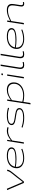

<svg xmlns="http://www.w3.org/2000/svg" viewBox="2542 -3322 990 6115"><g transform="rotate(-90 3037.5 -265.0)"><path d="M314 0H269L40 -535L83 -541L298 -36Q384 -149 444 -224Q504 -299 543 -347.5Q582 -396 604 -427Q626 -458 635.5 -481.5Q645 -505 648 -532H691Q689 -503 679 -478Q669 -453 645.5 -420Q622 -387 580.5 -335Q539 -283 473.5 -202Q408 -121 314 0Z M1355 -50Q1284 -21 1205.5 -5.5Q1127 10 1047 10Q953 10 883 -19.5Q813 -49 775 -102Q737 -155 737 -226Q737 -324 785.5 -395Q834 -466 923 -504Q1012 -542 1134 -542Q1256 -542 1328.5 -503.5Q1401 -465 1401 -393Q1401 -312 1305 -274.5Q1209 -237 1024 -236Q960 -236 896.5 -242Q833 -248 781 -257Q780 -242 780 -227Q780 -135 852.5 -79Q925 -23 1054 -23Q1195 -23 1348 -83ZM1131 -509Q991 -509 899 -450.5Q807 -392 786 -287Q837 -277 897.5 -272.5Q958 -268 1020 -268Q1181 -268 1269 -296.5Q1357 -325 1357 -388Q1357 -447 1296.5 -478Q1236 -509 1131 -509Z M1642 -532 1623 -413Q1714 -484 1784 -513Q1854 -542 1922 -542Q1959 -542 1992 -536.5Q2025 -531 2045 -524L2033 -487Q2008 -495 1976 -499.5Q1944 -504 1915 -504Q1852 -504 1778.5 -474Q1705 -444 1620 -373L1561 0H1519L1603 -532Z M2030 -41 2043 -75Q2094 -55 2174.5 -39Q2255 -23 2348 -23Q2474 -23 2543 -55Q2612 -87 2612 -139Q2612 -175 2585 -196Q2558 -217 2513 -228.5Q2468 -240 2414.5 -247Q2361 -254 2307.5 -262.5Q2254 -271 2209 -284.5Q2164 -298 2137 -323Q2110 -348 2110 -389Q2110 -462 2188.5 -502Q2267 -542 2418 -542Q2480 -542 2546.5 -532Q2613 -522 2663 -505L2652 -473Q2601 -489 2540 -499Q2479 -509 2410 -509Q2281 -509 2216 -477.5Q2151 -446 2151 -395Q2151 -361 2178.5 -341Q2206 -321 2250.5 -310Q2295 -299 2348.5 -292Q2402 -285 2455.5 -276.5Q2509 -268 2554 -253.5Q2599 -239 2626 -213.5Q2653 -188 2653 -145Q2653 -69 2570.5 -29.5Q2488 10 2339 10Q2244 10 2165 -6Q2086 -22 2030 -41Z M2770 210 2886 -532H2927L2909 -419Q2989 -473 3066.5 -507.5Q3144 -542 3237 -542Q3348 -542 3409 -485Q3470 -428 3470 -324Q3470 -222 3417 -147Q3364 -72 3269.5 -31Q3175 10 3051 10Q2989 10 2938.5 2Q2888 -6 2849 -15L2813 210ZM3053 -23Q3161 -23 3245.5 -59Q3330 -95 3378.5 -161Q3427 -227 3427 -315Q3427 -409 3372.5 -457.5Q3318 -506 3218 -506Q3142 -506 3066.5 -474.5Q2991 -443 2906 -382L2854 -50Q2890 -42 2939.5 -32.5Q2989 -23 3053 -23Z M3733 -717Q3758 -717 3758 -703Q3757 -677 3749 -671.5Q3741 -666 3722 -666Q3699 -666 3699 -682Q3699 -706 3707.5 -711.5Q3716 -717 3733 -717ZM3598 0 3683 -532H3725L3641 0Z M3995 -740H4039L3948 -170Q3947 -163 3945 -147Q3943 -131 3943 -112Q3943 -92 3950 -72.5Q3957 -53 3976 -40Q3995 -27 4030 -27Q4054 -27 4075 -31Q4096 -35 4117 -40L4122 -5Q4098 1 4071.5 5.5Q4045 10 4014 10Q3951 10 3924.5 -22.5Q3898 -55 3898 -102Q3898 -120 3900.5 -138.5Q3903 -157 3904 -168Z M4337 -740H4381L4290 -170Q4289 -163 4287 -147Q4285 -131 4285 -112Q4285 -92 4292 -72.5Q4299 -53 4318 -40Q4337 -27 4372 -27Q4396 -27 4417 -31Q4438 -35 4459 -40L4464 -5Q4440 1 4413.5 5.5Q4387 10 4356 10Q4293 10 4266.5 -22.5Q4240 -55 4240 -102Q4240 -120 4242.5 -138.5Q4245 -157 4246 -168Z M5154 -50Q5083 -21 5004.5 -5.5Q4926 10 4846 10Q4752 10 4682 -19.5Q4612 -49 4574 -102Q4536 -155 4536 -226Q4536 -324 4584.5 -395Q4633 -466 4722 -504Q4811 -542 4933 -542Q5055 -542 5127.5 -503.5Q5200 -465 5200 -393Q5200 -312 5104 -274.5Q5008 -237 4823 -236Q4759 -236 4695.5 -242Q4632 -248 4580 -257Q4579 -242 4579 -227Q4579 -135 4651.5 -79Q4724 -23 4853 -23Q4994 -23 5147 -83ZM4930 -509Q4790 -509 4698 -450.5Q4606 -392 4585 -287Q4636 -277 4696.5 -272.5Q4757 -268 4819 -268Q4980 -268 5068 -296.5Q5156 -325 5156 -388Q5156 -447 5095.5 -478Q5035 -509 4930 -509Z M5401 -532H5442L5428 -438Q5490 -468 5545.5 -491.5Q5601 -515 5657.5 -528.5Q5714 -542 5780 -542Q5875 -542 5922 -500Q5969 -458 5969 -382Q5969 -355 5963 -312Q5957 -269 5949.5 -223Q5942 -177 5936 -138.5Q5930 -100 5930 -82Q5930 -54 5944.5 -39.5Q5959 -25 5982 -25Q6007 -25 6027 -33L6030 1Q6017 6 6000.5 8Q5984 10 5972 10Q5934 10 5910.5 -10.5Q5887 -31 5887 -72Q5887 -91 5892.5 -128Q5898 -165 5905 -209Q5912 -253 5917.5 -295.5Q5923 -338 5923 -370Q5923 -433 5886 -469.5Q5849 -506 5765 -506Q5702 -506 5648.5 -493Q5595 -480 5541.5 -457Q5488 -434 5425 -404L5361 0H5318Z"/></g></svg>

Font: Georama ExtraExtended ExtraLight
Style: Italic
Weight: 200
Width: 8
Italic angle: -9°
Designer: Jean-Baptiste Levee
Foundry: Production Type
Version: Version 1.000